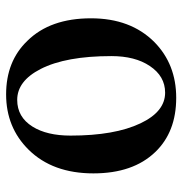

<svg xmlns="http://www.w3.org/2000/svg" viewBox="-4 -574 594 625"><g transform="rotate(90 292.5 -261.0)"><path d="M112.3 -53.7Q39.1 -127.9 39.1 -260.7Q39.1 -389.6 116.2 -466.8Q188.5 -538.1 297.9 -538.1Q409.2 -538.1 474.6 -469.7Q543.9 -397.5 543.9 -268.6Q543.9 -135.7 466.8 -57.6Q394.5 15.6 286.6 15.6Q178.7 15.6 112.3 -53.7ZM304.7 -20.5Q360.4 -20.5 391.6 -70.3Q420.9 -117.2 420.9 -194.3Q420.9 -337.9 380.9 -421.9Q342.8 -502 281.2 -502Q227.5 -502 194.3 -452.1Q162.1 -404.3 162.1 -327.1Q162.1 -178.7 204.1 -96.7Q243.2 -20.5 304.7 -20.5Z"/></g></svg>

Font: Bpmf GenRyu Min B
Style: B
Weight: 700
Foundry: But Ko
Version: Version 1.320